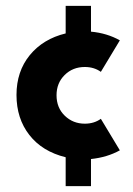

<svg xmlns="http://www.w3.org/2000/svg" viewBox="-20 -529 453 652"><path d="M289 103H203V5Q123.5 -14.5 79.8 -70.5Q36 -126.5 36 -206.5Q36 -286.5 81.2 -341.8Q126.5 -397 203 -415.5V-509H289V-421.5Q343.5 -416.5 387 -392L322.5 -285Q299.5 -301.5 268 -301.5Q227 -301.5 199.5 -274.2Q172 -247 172 -205.5Q172 -163 200 -136Q228 -109 268 -109Q299.5 -109 322.5 -125.5L387 -18.5Q343.5 5.5 289 11Z"/></svg>

Font: Lucymar Sans
Style: Bold
Weight: 700
Foundry: The League of Moveable Type (original font) / Main changes by Cristiano Sobral with portions from Mirco Monsees
Version: Version 2.001;August 30, 2020;FontCreator 13.0.0.2681 64-bit